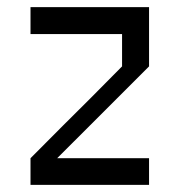

<svg xmlns="http://www.w3.org/2000/svg" viewBox="-20 -520 518 540"><path d="M399.2 0H65.8V-75Q165 -175 232.5 -241.7L323.3 -333.3V-424.2H65.8V-500H399.2V-333.3L140.8 -75H399.2Z"/></svg>

Font: 0xA000
Style: Regular
Weight: 400
Version: Version 0.1